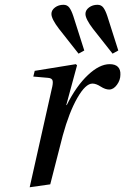

<svg xmlns="http://www.w3.org/2000/svg" viewBox="-20 -770 523 802"><path d="M336.9 -711.9Q336.9 -727.5 351.8 -738.8Q366.7 -750 387.2 -750Q402.8 -750 411.6 -738.3Q420.4 -726.6 428.2 -703.1L474.1 -559.1L450.2 -545.9L368.2 -649.9Q336.9 -690.9 336.9 -711.9ZM194.8 -711.9Q194.8 -727.5 209.7 -738.8Q224.6 -750 245.1 -750Q260.7 -750 269.5 -738.3Q278.3 -726.6 286.1 -703.1L332 -559.1L308.1 -545.9L226.1 -649.9Q194.8 -690.9 194.8 -711.9ZM104 12.2 195.8 -397Q202.1 -420.9 200 -432.1Q197.8 -443.4 181.2 -444.8L119.1 -450.2L125 -474.1L296.9 -502L301.8 -497.1L256.8 -331.1H258.8Q298.8 -411.1 347.2 -456.5Q395.5 -502 438 -502Q461.4 -502 472.7 -490.5Q483.9 -479 482.9 -458Q482.9 -435.5 468.5 -415.8Q454.1 -396 436 -396Q419.9 -396 400.6 -408.4Q381.3 -420.9 366.2 -420.9Q337.4 -420.9 303.2 -361.3Q269 -301.8 242.2 -204.1Q233.4 -171.9 215.1 -98.6Q196.8 -25.4 189.9 0Z"/></svg>

Font: Linguistics Pro
Style: Italic
Weight: 400
Italic angle: -12°
Designer: Stefan Peev, Context Ltd
Foundry: Stefan Peev, Context Ltd
Version: Version 001.000